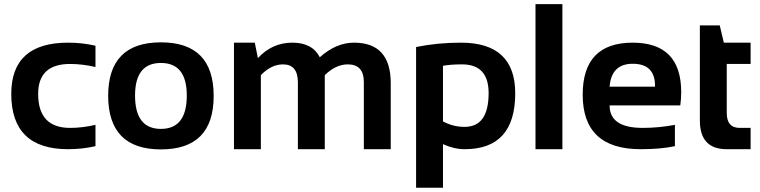

<svg xmlns="http://www.w3.org/2000/svg" viewBox="-20 -718 3659 924"><path d="M439.5 -14.6Q376 0 307.6 0Q34.2 0 34.2 -266.1Q34.2 -512.7 307.6 -512.7Q376 -512.7 439.5 -498V-395.5Q376 -410.2 317.4 -410.2Q163.6 -410.2 163.6 -266.1Q163.6 -102.5 317.4 -102.5Q376 -102.5 439.5 -117.2Z M754.4 -97.7Q878.9 -97.7 878.9 -258.3Q878.9 -415 754.4 -415Q629.9 -415 629.9 -258.3Q629.9 -97.7 754.4 -97.7ZM500.5 -256.3Q500.5 -514.2 754.4 -514.2Q1008.3 -514.2 1008.3 -256.3Q1008.3 1 754.4 1Q501.5 1 500.5 -256.3Z M1106 0V-512.7H1206.1L1221.2 -438.5Q1290 -512.7 1386.7 -512.7Q1483.4 -512.7 1519 -442.4Q1597.7 -512.7 1683.6 -512.7Q1860.4 -512.7 1860.4 -317.9V0H1731V-322.8Q1731 -408.2 1653.8 -408.2Q1596.2 -408.2 1543 -356.4V0H1413.6V-321.3Q1413.6 -408.2 1342.3 -408.2Q1285.6 -408.2 1235.4 -356.4V0Z M2111.8 -133.8Q2160.2 -107.4 2215.8 -107.4Q2331.5 -107.4 2331.5 -270Q2331.5 -408.2 2203.6 -408.2Q2148.4 -408.2 2111.8 -401.4ZM1982.4 -491.7Q2084.5 -512.7 2198.2 -512.7Q2459.5 -512.7 2459.5 -269Q2459.5 0 2216.3 0Q2164.6 0 2111.8 -24.4V185.5H1982.4Z M2686.5 -698.2V0H2557.1V-698.2Z M3024.9 -512.7Q3258.3 -512.7 3258.3 -274.4Q3258.3 -242.7 3253.9 -210.9H2913.6Q2913.6 -102.5 3072.8 -102.5Q3150.4 -102.5 3228 -117.2V-14.6Q3160.2 0 3063 0Q2784.2 0 2784.2 -262.2Q2784.2 -512.7 3024.9 -512.7ZM2913.6 -300.8H3132.3V-304.7Q3132.3 -411.1 3024.9 -411.1Q2922.4 -411.1 2913.6 -300.8Z M3348.1 -595.7H3443.8L3463.4 -512.7H3592.3V-410.2H3477.5V-174.3Q3477.5 -102.5 3539.6 -102.5H3592.3V0H3477.1Q3348.1 0 3348.1 -138.2Z"/></svg>

Font: Voltera
Style: Bold
Weight: 700
Designer: Bernd Montag
Version: Version 1.301